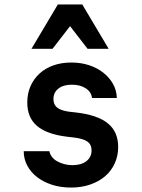

<svg xmlns="http://www.w3.org/2000/svg" viewBox="-20 -832 640 866"><path d="M87 -150Q87 -115 103 -85Q119 -55 147.5 -33Q176 -11 215 1.5Q254 14 300 14Q347 14 386.5 0.5Q426 -13 454 -37Q482 -61 497.5 -95Q513 -129 513 -169Q513 -238 466 -276Q419 -314 320 -325L293 -328Q255 -333 238 -346.5Q221 -360 221 -385Q221 -415 243.5 -432.5Q266 -450 304 -450Q342 -450 367 -433.5Q392 -417 395 -390H507Q506 -425 489.5 -454Q473 -483 445.5 -504.5Q418 -526 381.5 -538Q345 -550 302 -550Q257 -550 220.5 -537Q184 -524 158 -500Q132 -476 117.5 -443Q103 -410 103 -370Q103 -301 147.5 -263.5Q192 -226 285 -215L312 -212Q355 -207 374 -193.5Q393 -180 393 -154Q393 -123 369.5 -105Q346 -87 307 -87Q287 -87 269 -92Q251 -97 237 -105Q223 -113 214 -125Q205 -137 203 -150ZM122 -612H217L296 -714L375 -612H470L351 -812H241Z"/></svg>

Font: CommitMonoV142 ExtLt
Style: Regular
Weight: 200
Monospace: yes
Designer: Eigil Nikolajsen
Foundry: Eigil Nikolajsen
Version: Version 1.142